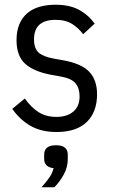

<svg xmlns="http://www.w3.org/2000/svg" viewBox="-20 -547 479 813"><path d="M219 12Q155 12 109.5 -14Q64 -40 32 -86L85 -130Q112 -92 143.5 -72Q175 -52 219 -52Q264 -52 290.5 -74.5Q317 -97 317 -139Q317 -173 300 -194Q283 -215 237 -223L198 -230Q123 -244 86.5 -277Q50 -310 50 -377Q50 -416 62 -444.5Q74 -473 96 -491.5Q118 -510 148.5 -518.5Q179 -527 215 -527Q273 -527 312.5 -506.5Q352 -486 381 -447L332 -402Q315 -426 287 -444.5Q259 -463 215 -463Q124 -463 124 -380Q124 -342 143.5 -324.5Q163 -307 207 -299L246 -292Q325 -278 358 -243Q391 -208 391 -148Q391 -73 347.5 -30.5Q304 12 219 12ZM217 68Q267 68 267 108V126Q267 161 250 192Q233 223 210 246H156Q176 223 188.5 205.5Q201 188 207 165Q187 163 177 153Q167 143 167 126V108Q167 68 217 68Z"/></svg>

Font: IBM Plex Sans Cond
Style: Regular
Weight: 400
Width: 3
Designer: Mike Abbink, Paul van der Laan, Pieter van Rosmalen
Foundry: Bold Monday
Version: Version 1.3